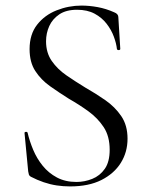

<svg xmlns="http://www.w3.org/2000/svg" viewBox="-20 -656 531 688"><path d="M145 -508Q145 -467 165.5 -437.5Q186 -408 218 -386Q250 -364 286 -342Q323 -321 357.5 -297Q392 -273 414.5 -240Q437 -207 437 -159Q437 -111 413 -72.5Q389 -34 343.5 -11Q298 12 231 12Q207 12 183.5 8.5Q160 5 136.5 -3Q113 -11 90 -23Q85 -26 83.5 -30.5Q82 -35 81 -42L68 -178Q67 -183 72.5 -183.5Q78 -184 79 -180Q86 -150 99 -119Q112 -88 133 -62Q154 -36 184 -20Q214 -4 254 -4Q283 -4 310.5 -15Q338 -26 355.5 -51Q373 -76 373 -119Q373 -168 351.5 -200.5Q330 -233 297 -257Q264 -281 227 -302Q192 -324 159.5 -347Q127 -370 106.5 -401.5Q86 -433 86 -480Q86 -533 113 -567.5Q140 -602 183 -619Q226 -636 272 -636Q300 -636 330 -630.5Q360 -625 389 -612Q397 -609 400.5 -604.5Q404 -600 404 -595L411 -481Q411 -477 406 -476.5Q401 -476 399 -480Q397 -500 388 -524.5Q379 -549 362 -571Q345 -593 319 -607Q293 -621 256 -621Q217 -621 192.5 -604.5Q168 -588 156.5 -562.5Q145 -537 145 -508Z"/></svg>

Font: Cormorant Infant Light
Style: Regular
Weight: 400
Version: Version 4.001